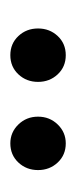

<svg xmlns="http://www.w3.org/2000/svg" viewBox="95 -900 150 381"><g transform="rotate(90 170.5 -710.0)"><path d="M143 -710Q143 -687 128 -671Q113 -655 90 -655Q67 -655 52 -671Q37 -687 37 -710Q37 -733 52 -749Q67 -765 90 -765Q113 -765 128 -749Q143 -733 143 -710ZM318 -710Q318 -687 303 -671Q288 -655 265 -655Q243 -655 227.5 -671Q212 -687 212 -710Q212 -733 227.5 -749Q243 -765 265 -765Q288 -765 303 -749Q318 -733 318 -710Z"/></g></svg>

Font: Fira Sans Compressed
Style: Regular
Weight: 400
Width: 1
Designer: bBox Type GmbH & Carrois Corporate GbR & Edenspiekermann AG
Foundry: bBox Type GmbH & Carrois Corporate GbR & Edenspiekermann AG
Version: Version 4.301